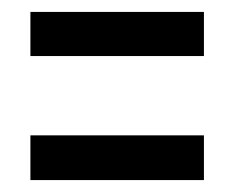

<svg xmlns="http://www.w3.org/2000/svg" viewBox="-20 -477 390 322"><path d="M31 -383V-457H322V-383ZM31 -175V-250H322V-175Z"/></svg>

Font: Inconsolata ExtraCondensed SemiBold
Style: Regular
Weight: 600
Width: 2
Monospace: yes
Designer: Raph Levien, Cyreal, Brenton Simpson
Foundry: Raph Levien, Cyreal, Google
Version: Version 3.001; ttfautohint (v1.8.2.53-6de2)